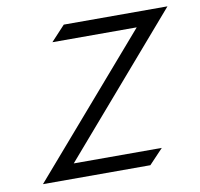

<svg xmlns="http://www.w3.org/2000/svg" viewBox="-68 -647 744 713"><g transform="rotate(-10 304.0 -290.0)"><path d="M38 -5H443L496 -61H164L608 -575H217L164 -518H482Z"/></g></svg>

Font: Charger Sport
Style: LitObl
Weight: 300
Designer: Jasper
Foundry: Cannot Into Space Fonts
Version: Version 1.1